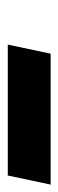

<svg xmlns="http://www.w3.org/2000/svg" viewBox="156 -884 153 506"><g transform="rotate(90 233.0 -630.5)"><path d="M121 -687H466L442 -574H97Z"/></g></svg>

Font: Prompt
Style: Bold Italic
Weight: 700
Italic angle: -12°
Designer: Katatrad Team
Foundry: CadsonDemak
Version: Version 1.001